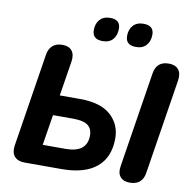

<svg xmlns="http://www.w3.org/2000/svg" viewBox="-97 -1014 1121 1119"><g transform="rotate(10 464.0 -454.0)"><path d="M120 0Q79 0 59.5 -23Q40 -46 46 -87L133 -637Q138 -674 159.5 -694Q181 -714 218 -714Q257 -714 275 -691.5Q293 -669 287 -628L254 -421H373Q496 -421 556 -367Q616 -313 616 -230Q616 -118 545.5 -59Q475 0 338 0ZM743 9Q705 9 686.5 -13.5Q668 -36 675 -77L764 -640Q775 -714 848 -714Q887 -714 905.5 -691.5Q924 -669 918 -628L829 -65Q818 9 743 9ZM206 -120H341Q468 -120 468 -221Q468 -262 441 -281.5Q414 -301 352 -301H235ZM642 -776Q580 -776 580 -831Q580 -869 601.5 -893Q623 -917 663 -917Q724 -917 724 -863Q724 -824 702.5 -800Q681 -776 642 -776ZM444 -776Q383 -776 383 -831Q383 -869 404.5 -893Q426 -917 466 -917Q526 -917 526 -863Q526 -824 505 -800Q484 -776 444 -776Z"/></g></svg>

Font: Nunito ExtraBold
Style: Italic
Weight: 800
Italic angle: -9°
Designer: Vernon Adams
Foundry: Vernon Adams
Version: Version 3.601; ttfautohint (v1.8.2.53-6de2)